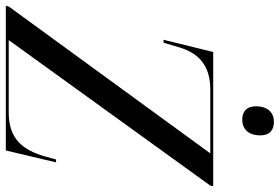

<svg xmlns="http://www.w3.org/2000/svg" viewBox="-197 -792 963 661"><g transform="rotate(90 284.5 -461.5)"><path d="M366 -814C393 -814 420 -830 420 -876C420 -911 399 -923 373 -923C343 -923 320 -903 320 -861C320 -828 339 -814 366 -814ZM-26 0H472L513 -173H503L492 -133C471 -62 435 -10 342 -10H92L593 -704L595 -714H133L91 -543H101L117 -597C138 -667 182 -704 263 -704H482L-23 -11Z"/></g></svg>

Font: Noto Serif Display SemiCondensed
Style: Italic
Weight: 400
Width: 4
Italic angle: -12°
Designer: Monotype Design Team
Foundry: Monotype Imaging Inc.
Version: Version 2.009